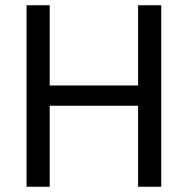

<svg xmlns="http://www.w3.org/2000/svg" viewBox="-20 -710 714 730"><path d="M81 0V-690H169V-385H505V-690H593V0H505V-308H169V0Z"/></svg>

Font: Cairo Play Medium
Style: Regular
Weight: 500
Version: Version 3.119